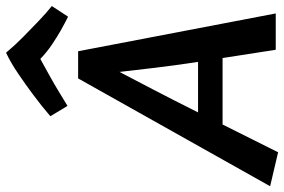

<svg xmlns="http://www.w3.org/2000/svg" viewBox="-216 -778 961 650"><g transform="rotate(-90 265.0 -452.5)"><path d="M-40 -19 75 8 169 -180H394L422 0H545L417 -669H325ZM381 -263H210Q252 -347 288 -416Q324 -485 347 -529Q352 -487 360 -417.5Q368 -348 381 -263ZM232 -705Q257 -720 283 -736Q306 -750 334 -765.5Q362 -781 391 -797Q415 -774 440.5 -757Q466 -740 487 -728Q512 -714 534 -703L570 -758Q544 -779 517 -805Q494 -827 466 -854.5Q438 -882 412 -913Q378 -897 340.5 -871.5Q303 -846 271 -822Q233 -794 197 -763Z"/></g></svg>

Font: Amaranth
Style: Italic
Weight: 400
Designer: Gesine Todt
Foundry: Gesine Todt
Version: Version 1.001